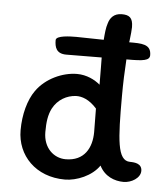

<svg xmlns="http://www.w3.org/2000/svg" viewBox="-50 -718 653 766"><g transform="rotate(5 276.5 -335.5)"><path d="M200 -494 342 -495C342 -479 343 -445 343 -386C322 -404 289 -421 250 -421C193 -421 125 -391 88 -338C61 -300 45 -241 45 -178C45 -77 121 3 238 3C285 3 346 -22 375 -65C396 -23 436 -8 472 -8C503 -8 539 -29 539 -58C539 -87 510 -90 491 -90C439 -90 436 -177 436 -348C436 -399 438 -451 441 -496H446C508 -496 534 -499 534 -521C534 -566 495 -565 446 -565C446 -567 447 -569 447 -571C450 -598 452 -613 452 -626C452 -665 436 -674 407 -674C375 -674 360 -654 354 -632C348 -615 346 -591 344 -566L234 -568C210 -568 153 -567 153 -548C153 -520 160 -494 200 -494ZM144 -179C144 -220 148 -248 161 -274C181 -312 217 -331 253 -333C277 -334 307 -324 337 -290C337 -263 338 -231 338 -196C338 -133 309 -78 234 -78C187 -78 144 -115 144 -179Z"/></g></svg>

Font: Itim
Style: Regular
Weight: 400
Designer: CadsonDemak Team
Foundry: Pablo Impallari
Version: Version 1.002;PS 001.002;hotconv 1.0.88;makeotf.lib2.5.64775